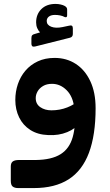

<svg xmlns="http://www.w3.org/2000/svg" viewBox="-20 -709 559 978"><path d="M73 249Q55 249 45 241.5Q35 234 35 212V139Q35 121 45 113.5Q55 106 77 106H162Q243 105 288.5 76.5Q334 48 350.5 -11Q367 -70 362 -161L467 -158Q467 -21 433 69.5Q399 160 329.5 204.5Q260 249 152 249ZM358 -159Q352 -217 319.5 -249.5Q287 -282 245 -282Q218 -282 199.5 -271Q181 -260 171.5 -243.5Q162 -227 162 -209Q162 -179 185.5 -163Q209 -147 242 -147Q285 -147 323 -162Q361 -177 376 -196L387 -85Q366 -54 322.5 -36Q279 -18 225 -21Q172 -23 134.5 -47Q97 -71 77.5 -111Q58 -151 58 -200Q58 -242 71 -280.5Q84 -319 109.5 -349Q135 -379 172.5 -396.5Q210 -414 258 -414Q319 -414 366 -383.5Q413 -353 440 -295.5Q467 -238 467 -158ZM158 -472Q148 -470 144 -474Q140 -478 140 -486V-514Q140 -525 144 -529.5Q148 -534 157 -536L184 -544Q175 -553 169.5 -566Q164 -579 164 -595Q164 -636 190.5 -662.5Q217 -689 263 -689Q277 -689 289.5 -686Q302 -683 309 -679Q322 -672 322 -661V-631Q322 -618 310 -622Q299 -628 286 -630.5Q273 -633 260 -633Q240 -633 229 -624.5Q218 -616 218 -602Q218 -582 240.5 -573Q263 -564 298 -571L331 -578Q342 -581 346.5 -577.5Q351 -574 351 -565V-536Q351 -521 337 -517Z"/></svg>

Font: Rubik SemiBold
Style: Regular
Weight: 600
Designer: Hubert and Fischer
Foundry: Hubert and Fischer
Version: Version 2.300;gftools[0.9.30]